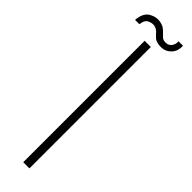

<svg xmlns="http://www.w3.org/2000/svg" viewBox="-260 -679 671 671"><g transform="rotate(45 75.5 -343.0)"><path d="M59 0V-600H89.5V0ZM144 -682.5H166Q167.5 -655 150 -638.5Q132.5 -622 106 -625Q89.5 -626.5 81 -634.2Q72.5 -642 65.5 -650Q58.5 -658 46.5 -661Q35 -663.5 21.2 -657.2Q7.5 -651 5 -628H-16.5Q-13.5 -664.5 8 -677Q29.5 -689.5 52.5 -684.5Q64.5 -682 72.2 -676.2Q80 -670.5 85.5 -664.2Q91 -658 96.5 -653.2Q102 -648.5 110 -647.5Q127 -645.5 136 -656.2Q145 -667 144 -682.5Z"/></g></svg>

Font: Big Shoulders Stencil Display ExtraLight
Style: Regular
Weight: 250
Designer: Patric King
Foundry: XO Type Co
Version: Version 2.001